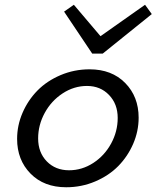

<svg xmlns="http://www.w3.org/2000/svg" viewBox="-20 -771 657 806"><path d="M249 -722.2 290 -751 401.9 -619.1 588.9 -751 617.2 -711.9 411.1 -545.9H367.2ZM356 -480Q449.2 -480 505.6 -422.6Q562 -365.2 562 -276.9Q562 -220.2 539.1 -167.2Q516.1 -114.3 476.6 -74Q437 -33.7 379.6 -9.3Q322.3 15.1 257.8 15.1Q164.6 15.1 108.2 -42.2Q51.8 -99.6 51.8 -188Q51.8 -244.6 74.7 -297.6Q97.7 -350.6 137.2 -390.9Q176.8 -431.2 234.1 -455.6Q291.5 -480 356 -480ZM270 -56.2Q324.2 -56.2 371.6 -86.9Q418.9 -117.7 446.5 -168.5Q474.1 -219.2 474.1 -275.9Q474.1 -334.5 437.7 -372.3Q401.4 -410.2 345.2 -410.2Q290.5 -410.2 242.9 -378.9Q195.3 -347.7 167.7 -296.9Q140.1 -246.1 140.1 -189.9Q140.1 -130.9 176.5 -93.5Q212.9 -56.2 270 -56.2Z"/></svg>

Font: IntelOne Mono
Style: Italic
Weight: 400
Italic angle: -16°
Designer: Fred Shallcrass
Foundry: Frere-Jones Type LLC
Version: Version 1.200;hotconv 1.1.0;makeotfexe 2.6.0;FJTRelease1.2